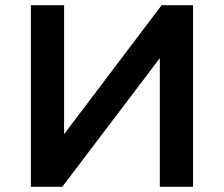

<svg xmlns="http://www.w3.org/2000/svg" viewBox="-20 -720 862 740"><path d="M99 0V-700H227V-203L603 -700H724V0H596V-496L220 0Z"/></svg>

Font: Montserrat SemiBold
Style: Regular
Weight: 600
Designer: Julieta Ulanovsky
Foundry: Julieta Ulanovsky
Version: Version 9.000; ttfautohint (v1.8.4.7-5d5b)